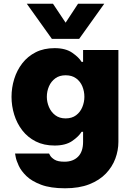

<svg xmlns="http://www.w3.org/2000/svg" viewBox="-20 -799 707 1033"><path d="M259 -590 124 -779H265L333 -677L400 -779H541L406 -590ZM330 214Q252 214 201.5 195Q151 176 122.5 148.5Q94 121 81 93Q68 65 64.5 46Q61 27 61 27H244Q244 27 250 38Q256 49 273.5 60Q291 71 327 71Q373 71 400 44Q427 17 427 -36V-90H419Q404 -65 368.5 -40.5Q333 -16 274 -16Q216 -16 172.5 -38Q129 -60 100 -97.5Q71 -135 56.5 -182Q42 -229 42 -278Q42 -327 56.5 -374Q71 -421 100 -458.5Q129 -496 172.5 -518Q216 -540 274 -540Q333 -540 369 -515Q405 -490 419 -466H427V-530H617V-36Q617 10 600.5 54.5Q584 99 549.5 135Q515 171 460.5 192.5Q406 214 330 214ZM333 -162Q367 -162 389.5 -179Q412 -196 423 -223Q434 -250 434 -278Q434 -308 423 -334.5Q412 -361 389.5 -377.5Q367 -394 333 -394Q300 -394 277.5 -377.5Q255 -361 243.5 -334.5Q232 -308 232 -278Q232 -250 243.5 -223Q255 -196 277.5 -179Q300 -162 333 -162Z"/></svg>

Font: Be Vietnam Pro Black
Style: Regular
Weight: 900
Designer: Lam Bao, Tony Le, Vietanh Nguyen
Foundry: Yellow Type Foundry
Version: Version 1.002; ttfautohint (v1.8.3)